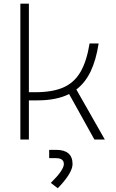

<svg xmlns="http://www.w3.org/2000/svg" viewBox="-20 -752 626 1035"><path d="M89.8 0V-732.4H135.7V-254.9H170.9Q262.7 -254.9 321.3 -280.5Q379.9 -306.2 413.6 -363.8Q447.3 -421.4 462.9 -517.6H511.7Q498 -428.7 468.8 -367.4Q439.5 -306.2 391.6 -269.5L544.9 0H488.8L352.5 -245.1Q284.7 -210.9 180.7 -210.9H135.7V0ZM291.5 262.7 253.9 233.9Q324.2 165 324.2 132.3Q324.2 100.6 281.7 100.6H245.1V55.7H281.7Q371.1 55.7 371.1 132.3Q371.1 180.2 291.5 262.7Z"/></svg>

Font: Cascadia Mono ExtraLight
Style: Regular
Weight: 200
Monospace: yes
Designer: Aaron Bell
Foundry: Saja Typeworks
Version: Version 2404.023; ttfautohint (v1.8.4)